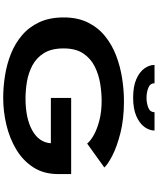

<svg xmlns="http://www.w3.org/2000/svg" viewBox="81 -1009 938 1140"><g transform="rotate(90 550.0 -439.0)"><path d="M562 11Q496 11 428.2 0.2Q360.5 -10.5 298.8 -35.2Q237 -60 188.5 -101.5Q140 -143 111.8 -203.8Q83.5 -264.5 83.5 -348Q83.5 -431.5 113.8 -492.2Q144 -553 195.2 -594.2Q246.5 -635.5 311.2 -660Q376 -684.5 445.5 -695.2Q515 -706 580.5 -706Q687.5 -706 769.8 -685Q852 -664 904.5 -636.8Q957 -609.5 974.5 -589.5L832.5 -487.5Q816 -508 780.2 -527.8Q744.5 -547.5 693.2 -560.5Q642 -573.5 578.5 -573.5Q530 -573.5 476 -564.8Q422 -556 374.5 -532.2Q327 -508.5 297.2 -464Q267.5 -419.5 267.5 -348Q267.5 -276 295 -231.5Q322.5 -187 367.2 -163Q412 -139 463.8 -130.2Q515.5 -121.5 564 -121.5Q682.5 -121.5 754.2 -161.5Q826 -201.5 830.5 -272H561.5V-392.5H1013.5V-315Q1013.5 -229.5 973.5 -167.8Q933.5 -106 867.5 -66.5Q801.5 -27 721.8 -8Q642 11 562 11ZM559.5 -760.5Q493.5 -760.5 450.5 -779.2Q407.5 -798 386.5 -827.2Q365.5 -856.5 365.5 -887.5H474.5Q474.5 -861 501.8 -850.5Q529 -840 560.5 -840Q592.5 -840 619.2 -850.5Q646 -861 646 -887.5H755Q755 -856.5 733.5 -827.2Q712 -798 668.8 -779.2Q625.5 -760.5 559.5 -760.5Z"/></g></svg>

Font: Trispace Expanded
Style: Bold
Weight: 700
Width: 7
Designer: Tyler Finck
Foundry: Etcetera Type Company
Version: Version 1.210; ttfautohint (v1.8.3)